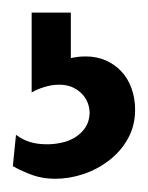

<svg xmlns="http://www.w3.org/2000/svg" viewBox="-20 -44 230 299"><path d="M90.3 -24.4V46.4Q95.2 45.4 100.3 44.7Q105.5 43.9 113.8 43.9Q130.4 43.9 144.5 50Q158.7 56.2 168.9 67.1Q179.2 78.1 184.8 93.5Q190.4 108.9 190.4 127Q190.4 151.9 179.2 171.9Q168 191.9 149.9 205.8Q131.8 219.7 109.9 227.1Q87.9 234.4 65.9 234.4Q46.9 234.4 31 228.8Q15.1 223.1 0 214.8L4.9 166Q15.6 173.8 26.9 177.2Q38.1 180.7 53.7 180.7Q64.5 180.7 75.9 178.2Q87.4 175.8 96.9 169.9Q106.4 164.1 112.8 154.8Q119.1 145.5 119.6 131.8Q119.1 112.8 105.7 100.3Q92.3 87.9 72.3 87.9Q60.5 87.9 48.8 91.6Q37.1 95.2 29.3 100.1V-24.4Z"/></svg>

Font: Andika Compact
Style: Regular
Weight: 400
Designer: Victor Gaultney, Annie Olsen, Julie Remington, Don Collingsworth, Eric Hays, Becca Hirsbrunner
Foundry: SIL International
Version: Version 5.000 ; LnSpcTght